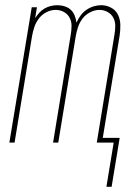

<svg xmlns="http://www.w3.org/2000/svg" viewBox="-20 -548 540 738"><path d="M389 170 417 0H352L420 -415Q423 -432 423 -449Q423 -466 415.5 -480Q408 -494 393.5 -502Q379 -510 362 -510Q345 -510 327 -501Q309 -492 297.5 -477Q286 -462 280 -444Q274 -426 271 -408L204 0H184L252 -415Q255 -432 255 -449Q255 -466 247.5 -480Q240 -494 225.5 -502Q211 -510 194 -510Q176 -510 158.5 -501Q141 -492 129.5 -477Q118 -462 112 -444Q106 -426 103 -408L36 0H16L102 -520H122L115 -478Q122 -489 131 -499Q140 -509 151.5 -515.5Q163 -522 175.5 -525Q188 -528 200 -528Q215 -528 229 -523.5Q243 -519 252.5 -510Q262 -501 267 -488Q272 -475 274 -461Q280 -475 289.5 -488Q299 -501 312 -510Q325 -519 339.5 -523.5Q354 -528 369 -528Q389 -528 407 -518.5Q425 -509 433.5 -491.5Q442 -474 442.5 -453Q443 -432 440 -412L375 -18H440L409 170Z"/></svg>

Font: Iosevka Thin
Style: Italic
Weight: 100
Italic angle: -9°
Monospace: yes
Designer: Belleve Invis
Foundry: Belleve Invis
Version: Version 32.5.0; ttfautohint (v1.8.4)